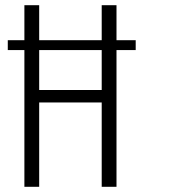

<svg xmlns="http://www.w3.org/2000/svg" viewBox="-20 -720 744 740"><path d="M74 -700H131V-347L119 -373H383L372 -347V-700H429V0H372V-353L383 -325H119L131 -353V0H74ZM503 -565V-527H10V-565Z"/></svg>

Font: Pathway Extreme Condensed Thin
Style: Regular
Weight: 250
Width: 3
Version: Version 1.001;gftools[0.9.26]